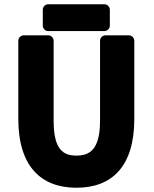

<svg xmlns="http://www.w3.org/2000/svg" viewBox="-20 -845 722 902"><path d="M66 -287C66 -62 174 37 339 37C505 37 611 -62 611 -287V-654C611 -665 601 -679 586 -679H475C464 -679 450 -669 450 -654V-278C450 -144 403 -114 339 -114C276 -114 232 -143 232 -278V-654C232 -665 222 -679 207 -679H91C80 -679 66 -669 66 -654ZM181 -724C181 -713 191 -699 206 -699H471C482 -699 496 -709 496 -724V-800C496 -811 486 -825 471 -825H206C195 -825 181 -815 181 -800Z"/></svg>

Font: Falling Sky
Style: Blk
Weight: 900
Designer: Paul D. Hunt
Foundry: Adobe Systems Incorporated
Version: Version 1.02